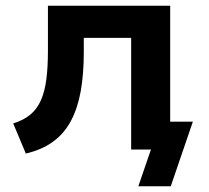

<svg xmlns="http://www.w3.org/2000/svg" viewBox="-20 -521 727 669"><path d="M462 128 506 0H442V-97H652L575 128ZM70 14 26 -91Q62 -102 85.5 -121.5Q109 -141 122.5 -171.5Q136 -202 141.5 -244.5Q147 -287 147 -344V-501H573V0H437V-389H272V-340Q272 -264 261.5 -204.5Q251 -145 227.5 -100.5Q204 -56 165 -27.5Q126 1 70 14Z"/></svg>

Font: Nunito Sans 7pt
Style: Bold
Weight: 700
Designer: Vernon Adams
Foundry: Vernon Adams
Version: Version 3.101;gftools[0.9.27]